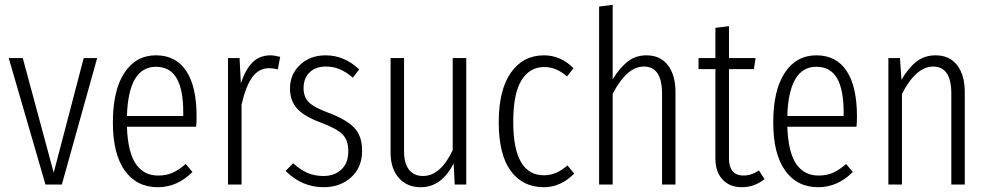

<svg xmlns="http://www.w3.org/2000/svg" viewBox="-20 -763 4090 794"><path d="M381.8 -522.9 235.8 0H168L16.1 -522.9H74.2L202.1 -48.8L326.2 -522.9Z M793 -280.8Q793 -258.3 791 -238.8H504.9Q506.8 -183.1 517.1 -143.3Q527.3 -103.5 544.7 -80.8Q562 -58.1 584 -47.6Q606 -37.1 633.8 -37.1Q668 -37.1 693.8 -48.6Q719.7 -60.1 748 -85L775.9 -51.8Q712.9 11.2 632.8 11.2Q545.4 11.2 496.1 -57.4Q446.8 -126 446.8 -256.8Q446.8 -389.6 494.4 -461.9Q542 -534.2 625 -534.2Q707.5 -534.2 750.2 -469.5Q793 -404.8 793 -280.8ZM737.8 -283.2V-298.8Q737.8 -393.1 710.2 -439.9Q682.6 -486.8 625 -486.8Q511.2 -486.8 504.9 -283.2Z M1098.6 -534.2Q1114.3 -534.2 1138.7 -527.8L1128.9 -476.1Q1110.4 -481 1092.8 -481Q1050.3 -481 1023.2 -443.6Q996.1 -406.2 979 -330.1V0H922.9V-522.9H970.7L976.1 -418Q995.1 -476.6 1024.7 -505.4Q1054.2 -534.2 1098.6 -534.2Z M1326.2 -534.2Q1404.3 -534.2 1465.3 -476.1L1439.5 -441.9Q1410.6 -465.8 1384.8 -476.8Q1358.9 -487.8 1327.1 -487.8Q1285.6 -487.8 1260.5 -463.9Q1235.4 -439.9 1235.4 -397.9Q1235.4 -361.3 1258.1 -339.4Q1280.8 -317.4 1340.3 -295.9Q1413.6 -268.1 1445.6 -234.1Q1477.5 -200.2 1477.5 -140.1Q1477.5 -70.8 1432.1 -29.8Q1386.7 11.2 1318.4 11.2Q1228.5 11.2 1161.1 -56.2L1192.4 -87.9Q1221.2 -61.5 1250.7 -48.3Q1280.3 -35.2 1317.4 -35.2Q1363.8 -35.2 1392.1 -62.3Q1420.4 -89.4 1420.4 -138.2Q1420.4 -182.6 1397 -206.8Q1373.5 -231 1307.1 -255.9Q1238.3 -281.2 1208.7 -314Q1179.2 -346.7 1179.2 -397Q1179.2 -456.1 1221.2 -495.1Q1263.2 -534.2 1326.2 -534.2Z M1908.2 -522.9V0H1860.4L1856 -86.9Q1805.7 11.2 1720.2 11.2Q1662.6 11.2 1628.9 -27.6Q1595.2 -66.4 1595.2 -131.8V-522.9H1650.9V-137.2Q1650.9 -87.4 1671.4 -61.3Q1691.9 -35.2 1729 -35.2Q1801.8 -35.2 1852.1 -142.1V-522.9Z M2229.5 -534.2Q2298.3 -534.2 2351.6 -481L2324.7 -446.8Q2281.2 -485.8 2230.5 -485.8Q2170.4 -485.8 2136.5 -430.9Q2102.5 -376 2102.5 -258.8Q2102.5 -38.1 2229.5 -38.1Q2280.8 -38.1 2326.7 -79.1L2354.5 -44.9Q2298.3 11.2 2229.5 11.2Q2141.6 11.2 2092 -56.4Q2042.5 -124 2042.5 -257.8Q2042.5 -391.1 2092.8 -462.6Q2143.1 -534.2 2229.5 -534.2Z M2653.3 -534.2Q2710.4 -534.2 2741.9 -493.4Q2773.4 -452.6 2773.4 -382.8V0H2717.8V-376Q2717.8 -487.8 2642.6 -487.8Q2572.3 -487.8 2513.7 -375V0H2457.5V-735.8L2513.7 -743.2V-435.1Q2543 -482.9 2575.7 -508.5Q2608.4 -534.2 2653.3 -534.2Z M3118.7 -58.1 3141.6 -22Q3099.1 11.2 3048.3 11.2Q2997.1 11.2 2967.8 -20.8Q2938.5 -52.7 2938.5 -106.9V-477.1H2868.7V-522.9H2938.5V-647.9L2994.6 -654.8V-522.9H3104.5L3097.7 -477.1H2994.6V-106.9Q2994.6 -73.7 3009.5 -55.4Q3024.4 -37.1 3054.7 -37.1Q3086.9 -37.1 3118.7 -58.1Z M3523.9 -280.8Q3523.9 -258.3 3522 -238.8H3235.8Q3237.8 -183.1 3248 -143.3Q3258.3 -103.5 3275.6 -80.8Q3293 -58.1 3314.9 -47.6Q3336.9 -37.1 3364.7 -37.1Q3398.9 -37.1 3424.8 -48.6Q3450.7 -60.1 3479 -85L3506.8 -51.8Q3443.8 11.2 3363.8 11.2Q3276.4 11.2 3227.1 -57.4Q3177.7 -126 3177.7 -256.8Q3177.7 -389.6 3225.3 -461.9Q3272.9 -534.2 3356 -534.2Q3438.5 -534.2 3481.2 -469.5Q3523.9 -404.8 3523.9 -280.8ZM3468.8 -283.2V-298.8Q3468.8 -393.1 3441.2 -439.9Q3413.6 -486.8 3356 -486.8Q3242.2 -486.8 3235.8 -283.2Z M3849.6 -534.2Q3906.7 -534.2 3938.2 -493.4Q3969.7 -452.6 3969.7 -382.8V0H3914.1V-376Q3914.1 -487.8 3838.9 -487.8Q3768.6 -487.8 3710 -375V0H3653.8V-522.9H3701.7L3708 -433.1Q3736.8 -482.4 3770 -508.3Q3803.2 -534.2 3849.6 -534.2Z"/></svg>

Font: Fira Sans Compressed Light
Style: Regular
Weight: 300
Width: 1
Designer: Carrois Corporate & Edenspiekermann AG
Foundry: Carrois Corporate GbR & Edenspiekermann AG
Version: Version 4.203;PS 004.203;hotconv 1.0.88;makeotf.lib2.5.64775